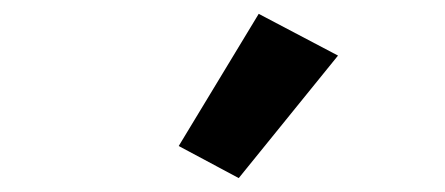

<svg xmlns="http://www.w3.org/2000/svg" viewBox="-20 -826 640 276"><path d="M465.9 -746.1 351.9 -806.1 236.9 -616.1 323.2 -570Z"/></svg>

Font: Margiela Mono Italic Bold It
Style: Regular
Weight: 700
Designer: Mike Abbink, Paul van der Laan, Pieter van Rosmalen
Foundry: Bold Monday
Version: Version 2.003 2021